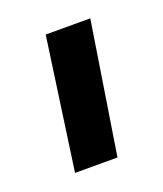

<svg xmlns="http://www.w3.org/2000/svg" viewBox="-63 -766 289 340"><g transform="rotate(-20 81.5 -596.0)"><path d="M24 -472H104Q114 -535 123.5 -596Q133 -657 143 -720H59Z"/></g></svg>

Font: Josefin Slab Thin
Style: Bold Italic
Weight: 700
Italic angle: -12°
Version: Version 2.000